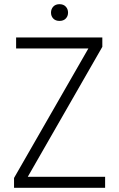

<svg xmlns="http://www.w3.org/2000/svg" viewBox="-20 -888 562 908"><path d="M111.3 -51.8H477.1V0H46.4V-46.4L397.9 -658.7H56.2V-710.9H463.9V-666.5ZM221.2 -828.1Q221.2 -845.2 231.9 -856.7Q242.7 -868.2 261.2 -868.2Q280.3 -868.2 291 -856.7Q301.8 -845.2 301.8 -828.1Q301.8 -811.5 291 -800.3Q280.3 -789.1 261.2 -789.1Q242.7 -789.1 231.9 -800.3Q221.2 -811.5 221.2 -828.1Z"/></svg>

Font: MAUL Condensed Light
Style: Light
Weight: 300
Designer: MAUL
Version: Version 2.137; 2017; ttfautohint (v1.8.3)